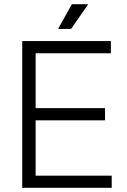

<svg xmlns="http://www.w3.org/2000/svg" viewBox="-20 -896 607 916"><path d="M86 0V-700H509V-642H150V-380H481V-322H150V-58H513V0ZM257 -758 323 -876H401L319 -758Z"/></svg>

Font: Space Grotesk Light Light
Style: Regular
Weight: 300
Version: Version 2.000